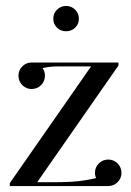

<svg xmlns="http://www.w3.org/2000/svg" viewBox="-20 -625 441 645"><path d="M123 -396Q131 -385 131 -371Q131 -352 118 -339Q105 -326 86 -326Q68 -326 55 -339Q42 -352 42 -371Q42 -389 55 -402Q68 -415 86 -415H378V-405L105 -13H171Q227 -13 263 -19Q284 -22 303 -27Q299 -35 299 -44Q299 -63 312 -76Q325 -89 344 -89Q362 -89 375 -76Q388 -63 388 -44Q388 -26 375 -13Q362 0 344 0H13V-10L286 -402H179Q144 -402 123 -396ZM202 -605Q220 -605 232.5 -592.5Q245 -580 245 -562Q245 -544 232.5 -532Q220 -520 202 -520Q184 -520 171.5 -532Q159 -544 159 -562Q159 -580 171.5 -592.5Q184 -605 202 -605Z"/></svg>

Font: Wachinanga
Style: Regular
Weight: 400
Designer: deFharo
Foundry: deFharo
Version: Wachinanga: Version 2.001 2013